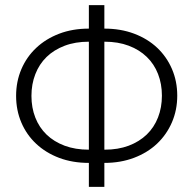

<svg xmlns="http://www.w3.org/2000/svg" viewBox="-20 -731 755 751"><path d="M388.2 -619.1Q451.7 -619.1 504.4 -599.4Q557.1 -579.6 594.5 -544.4Q631.8 -509.3 652.6 -461.2Q673.3 -413.1 673.3 -356.9Q673.3 -300.8 652.6 -252.7Q631.8 -204.6 594.5 -169.2Q557.1 -133.8 504.4 -113.8Q451.7 -93.8 388.2 -93.8V0H327.6V-93.8Q263.7 -93.8 211.4 -113.5Q159.2 -133.3 121.6 -168.5Q84 -203.6 63.5 -251.7Q43 -299.8 43 -356Q43 -412.1 63.5 -460.2Q84 -508.3 121.6 -543.7Q159.2 -579.1 211.4 -599.1Q263.7 -619.1 327.6 -619.1V-710.9H388.2ZM388.2 -567.9V-145.5H389.2Q441.9 -145.5 483.4 -161.1Q524.9 -176.8 554 -204.8Q583 -232.9 598.1 -271.7Q613.3 -310.5 613.3 -356.9Q613.3 -402.8 598.1 -441.7Q583 -480.5 554 -508.5Q524.9 -536.6 483.4 -552.2Q441.9 -567.9 389.2 -567.9ZM327.6 -567.9Q274.4 -567.9 232.7 -552Q190.9 -536.1 162.1 -508.1Q133.3 -480 118.2 -440.9Q103 -401.9 103 -356Q103 -309.6 118.2 -271Q133.3 -232.4 162.1 -204.6Q190.9 -176.8 232.7 -161.1Q274.4 -145.5 327.6 -145.5Z"/></svg>

Font: Melbourne
Style: Light
Weight: 300
Designer: Google
Version: Version 2.000980; 2014